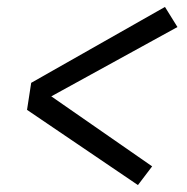

<svg xmlns="http://www.w3.org/2000/svg" viewBox="-20 -618 540 554"><path d="M378 -84 58 -301 70 -379 456 -598 492 -540 128 -340 419 -138Z"/></svg>

Font: Iosevka Oblique
Style: Regular
Weight: 400
Italic angle: -9°
Monospace: yes
Designer: Belleve Invis
Foundry: Belleve Invis
Version: Version 32.5.0; ttfautohint (v1.8.4)